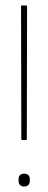

<svg xmlns="http://www.w3.org/2000/svg" viewBox="-20 -675 177 702"><path d="M61 -163Q58 -163 58 -167L57 -651Q57 -655 60 -655H76Q79 -655 79 -651L78 -167Q78 -163 75 -163ZM68 7Q59 7 53.5 1.5Q48 -4 48 -14V-21Q48 -30 53.5 -35Q59 -40 68 -40Q78 -40 83.5 -35Q89 -30 89 -21V-14Q89 -4 83.5 1.5Q78 7 68 7Z"/></svg>

Font: Sofia Sans Extra Condensed Thin
Style: Regular
Weight: 250
Version: Version 4.100